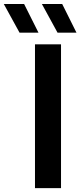

<svg xmlns="http://www.w3.org/2000/svg" viewBox="-100 -968 414 988"><path d="M80 0V-740H214V0ZM196 -800 115.5 -947.5H220L293.5 -800ZM0.5 -800 -80.5 -947.5H24L98 -800Z"/></svg>

Font: Encode Sans Semi Expanded SemiBold
Style: Regular
Weight: 600
Width: 6
Designer: Multiple Designers
Foundry: Impallari Type
Version: Version 3.000; ttfautohint (v1.8.3) -l 8 -r 50 -G 200 -x 14 